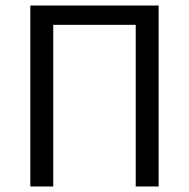

<svg xmlns="http://www.w3.org/2000/svg" viewBox="-20 -676 685 696"><path d="M90 0V-656H555V0H472V-586H173V0Z"/></svg>

Font: Source Sans 3
Style: Regular
Weight: 400
Designer: Paul D. Hunt
Foundry: Adobe
Version: Version 3.046;hotconv 1.0.118;makeotfexe 2.5.65603